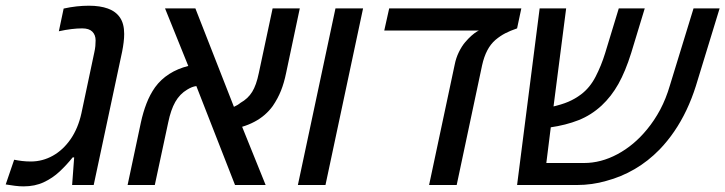

<svg xmlns="http://www.w3.org/2000/svg" viewBox="-56 -661 2591 686"><path d="M28.3 4.9Q13.7 4.9 -2.2 2.9Q-18.1 1 -35.6 -2L-5.4 -90.3Q8.8 -87.4 23.4 -85.7Q38.1 -84 54.2 -84Q95.7 -84 132.6 -104.5Q169.4 -125 196.3 -163.8Q223.1 -202.6 234.9 -256.3L280.8 -473.1Q283.7 -485.8 284.7 -496.6Q285.6 -507.3 285.6 -516.6Q285.6 -536.1 273.9 -547.9Q262.2 -559.6 237.8 -559.6Q219.7 -559.6 199.2 -557.1Q178.7 -554.7 154.3 -549.3L171.4 -630.4Q195.3 -635.7 218 -638.2Q240.7 -640.6 261.7 -640.6Q301.3 -640.6 329.6 -630.4Q357.9 -620.1 372.8 -598.1Q387.7 -576.2 387.7 -539.6Q387.7 -525.4 385.7 -509.5Q383.8 -493.7 380.4 -476.6L278.8 0H201.7L209 -98.6H203.6Q182.6 -72.3 157.5 -48.6Q132.3 -24.9 100.6 -10Q68.8 4.9 28.3 4.9Z M399.9 0 447.3 -223.1Q455.1 -259.3 467.3 -291Q479.5 -322.8 498 -349.1Q518.6 -377.4 548.8 -396.7Q579.1 -416 616.7 -425.3L533.7 -630.9H642.1L779.8 -279.3Q786.1 -282.2 792 -285.6Q797.9 -289.1 803.2 -293.5Q830.1 -308.6 845 -332.8Q859.9 -356.9 868.7 -399.9L918 -630.9H1015.1L966.3 -400.4Q959 -364.7 947.8 -336.7Q936.5 -308.6 918.5 -282.2Q906.2 -265.1 889.6 -250.7Q873 -236.3 852.5 -225.6Q832 -214.8 809.1 -208L893.1 0H783.7L645.5 -353.5Q637.7 -352.5 629.6 -349.4Q621.6 -346.2 612.8 -340.8Q586.4 -325.2 570.3 -296.9Q554.2 -268.6 544.9 -223.1L497.1 0Z M1008.3 0 1142.6 -630.9H1241.2L1106.9 0Z M1477.1 0 1568.4 -429.2Q1573.2 -454.1 1583.7 -475.3Q1594.2 -496.6 1606.4 -510.7Q1617.7 -523.9 1628.4 -533.4Q1639.2 -543 1648.9 -548.8L1654.8 -551.8H1316.9L1334.5 -630.9H1806.6L1791.5 -559.6Q1767.1 -551.3 1749.5 -542.2Q1731.9 -533.2 1714.4 -518.6Q1696.8 -503.4 1685.1 -481Q1673.3 -458.5 1666.5 -427.7L1575.7 0Z M1791.5 0 1872.1 -630.9H1966.8L1916.5 -240.2L1885.3 -293.5Q1893.1 -285.2 1899.7 -281.7Q1906.2 -278.3 1911.6 -278.3Q1950.7 -287.1 1974.6 -297.4Q1998.5 -307.6 2020 -323.7Q2051.8 -347.7 2072 -387Q2092.3 -426.3 2106 -470.7L2154.8 -630.9H2247.6L2199.2 -471.7Q2178.7 -406.2 2153.6 -361.3Q2128.4 -316.4 2093.3 -283.7Q2056.2 -249.5 2011.2 -231.7Q1966.3 -213.9 1908.7 -205.6Q1902.3 -205.1 1896.7 -205.1Q1891.1 -205.1 1885.3 -204.8Q1879.4 -204.6 1873.5 -204.6L1917 -247.1L1896 -78.6H2030.8Q2091.3 -78.6 2150.1 -110.1Q2209 -141.6 2255.4 -198.2Q2282.2 -230.5 2303 -269.5Q2323.7 -308.6 2337.4 -355.5L2421.9 -630.9H2515.1L2430.2 -353.5Q2416 -308.6 2396.7 -267.8Q2377.4 -227.1 2353 -191.4Q2328.6 -155.8 2300.3 -126.5Q2259.8 -85 2211.7 -56.9Q2163.6 -28.8 2109.9 -14.6Q2085 -7.3 2058.8 -3.7Q2032.7 0 2006.3 0Z"/></svg>

Font: Open Sans Medium
Style: Italic
Weight: 500
Italic angle: -12°
Designer: Monotype Design Team
Foundry: Monotype Imaging Inc.
Version: Version 3.000